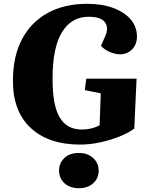

<svg xmlns="http://www.w3.org/2000/svg" viewBox="-20 -745 778 1008"><path d="M697 -332 685 -70Q658 -49 611.5 -30Q565 -11 510 1.5Q455 14 400 14Q235 14 141 -73.5Q47 -161 48 -323Q48 -450 96 -540Q144 -630 231.5 -677.5Q319 -725 437 -725Q516 -725 575 -703Q634 -681 666.5 -642.5Q699 -604 699 -553Q699 -512 673.5 -486Q648 -460 612 -460Q584 -460 556.5 -472Q529 -484 510 -504L532 -554Q552 -599 531 -628Q510 -657 445 -657Q355 -657 305.5 -576Q256 -495 256 -334Q255 -195 292.5 -130Q330 -65 410 -65Q461 -65 503 -87L509 -255L425 -272L433 -332ZM290 150Q290 111 318 84.5Q346 58 394 58Q440 58 469 84.5Q498 111 498 151Q498 191 469.5 217Q441 243 395 243Q346 243 318 216.5Q290 190 290 150Z"/></svg>

Font: Literata 36pt ExtraBold
Style: Italic
Weight: 800
Italic angle: -2°
Designer: Latin by Veronika Burian and Jose Scaglione. Greek by Irene Vlachou. Cyrillic by Vera Evstafieva
Foundry: TypeTogether
Version: Version 3.002